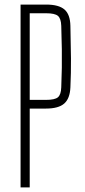

<svg xmlns="http://www.w3.org/2000/svg" viewBox="-20 -820 371 840"><path d="M70 0V-800H182Q237 -800 262 -778.5Q287 -757 288 -707Q290 -626 290.5 -563.5Q291 -501 288 -438Q286 -389 261 -367Q236 -345 181 -345H110V0ZM110 -383H181Q220 -383 233.5 -394.5Q247 -406 248 -438Q250 -485 250.5 -523.5Q251 -562 250.5 -605Q250 -648 248 -707Q247 -739 233.5 -750.5Q220 -762 182 -762H110Z"/></svg>

Font: Big Shoulders Text Thin
Style: Regular
Weight: 100
Designer: Patric King
Foundry: XO Type Co
Version: Version 1.000; ttfautohint (v1.8.2)